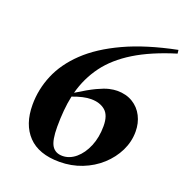

<svg xmlns="http://www.w3.org/2000/svg" viewBox="-134 -859 947 990"><g transform="rotate(20 340.0 -364.0)"><path d="M678 -740 680.5 -720.5Q548.5 -680 460.5 -626Q372.5 -572 321.5 -503Q270.5 -434 247.5 -348Q309 -386.5 347.8 -404.8Q386.5 -423 411 -428.5Q435.5 -434 454.5 -434Q504 -434 540 -412Q576 -390 595.2 -352.2Q614.5 -314.5 614.5 -268Q614.5 -212.5 589.8 -162Q565 -111.5 521.5 -72Q478 -32.5 420.5 -10Q363 12.5 298 12.5Q184 12.5 125.8 -48.5Q67.5 -109.5 67.5 -217.5Q67.5 -302 100.8 -381.2Q134 -460.5 206.2 -529.5Q278.5 -598.5 395 -652.5Q511.5 -706.5 678 -740ZM226 -154.5Q226 -79.5 244.5 -50.5Q263 -21.5 302 -21.5Q341 -21.5 374.8 -50Q408.5 -78.5 429 -127.5Q449.5 -176.5 449.5 -238.5Q449.5 -298 420 -322.8Q390.5 -347.5 342 -347.5Q301.5 -347.5 242 -325Q233.5 -286 229.8 -243.2Q226 -200.5 226 -154.5Z"/></g></svg>

Font: Newsreader 72pt
Style: Bold Italic
Weight: 700
Italic angle: -17°
Designer: Hugues Gentile
Foundry: Production Type
Version: Version 1.003; ttfautohint (v1.8.3)